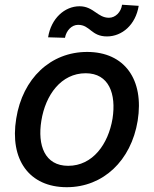

<svg xmlns="http://www.w3.org/2000/svg" viewBox="-20 -769 642 800"><path d="M258.2 11C409.4 11 526.3 -99.1 553.6 -265.6C581.3 -437.9 498.6 -552.6 343 -552.6C191.1 -552.6 74.2 -442.5 47.6 -274.9C19.5 -103.7 101.9 11 258.2 11ZM152.3 -266C169.4 -372.9 234.4 -463.8 337 -463.8C434.3 -463.8 464.8 -377.5 448.9 -274.9C431.1 -168 366.1 -78.1 264.2 -78.1C166.2 -78.1 135.7 -163.7 152.3 -266ZM180.4 -613.6 250.7 -611.5C256.4 -642.4 279.1 -665.5 305.4 -665.5C355.8 -665.5 359.4 -617.2 426.1 -617.2C488.6 -617.5 545.1 -665.5 557.9 -744.7L488.6 -749.3C484.4 -718.4 460.9 -695 433.9 -695C386.4 -695 369.3 -742.9 311.4 -742.9C249.3 -742.9 192.8 -692.1 180.4 -613.6Z"/></svg>

Font: Margiela Sans Medium
Style: Italic
Weight: 500
Italic angle: -9.39999°
Designer: Stefan Endress, Andreas Faust
Version: Version 1.100;FEAKit 1.0